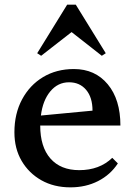

<svg xmlns="http://www.w3.org/2000/svg" viewBox="-20 -793 580 826"><path d="M283 13Q212 13 158 -17.5Q104 -48 73 -101Q42 -154 42 -224Q42 -304 75 -365.5Q108 -427 165.5 -461.5Q223 -496 298 -496Q389 -496 443.5 -430.5Q498 -365 498 -253H153Q153 -161 197 -111Q241 -61 321 -61Q408 -61 463 -114L487 -90Q455 -41 402 -14Q349 13 283 13ZM277 -439Q229 -439 196.5 -400Q164 -361 156 -296L378 -317Q378 -374 350.5 -406.5Q323 -439 277 -439ZM157 -553 140 -564 269 -773H306L435 -564L418 -553L288 -655Z"/></svg>

Font: Platypi
Style: Regular
Weight: 400
Designer: David Sargent
Foundry: Bolt Cutter Type
Version: Version 1.200; ttfautohint (v1.8.4.7-5d5b)